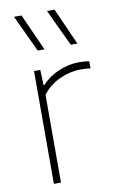

<svg xmlns="http://www.w3.org/2000/svg" viewBox="-91 -857 545 905"><g transform="rotate(-10 182.0 -404.0)"><path d="M91.5 -540H121.5L124.5 -466.5H128.5Q160.5 -502.5 209 -523.2Q257.5 -544 306.5 -544Q333.5 -544 356 -540V-506Q337 -509 306.5 -509Q259 -509 208.5 -486.2Q158 -463.5 125.5 -420V0H91.5ZM125.5 -632 43 -808H79L158 -632ZM283.5 -632 201 -808H237L315.5 -632Z"/></g></svg>

Font: Encode Sans Semi Expanded Thin
Style: Regular
Weight: 250
Width: 6
Designer: Multiple Designers
Foundry: Impallari Type
Version: Version 2.000